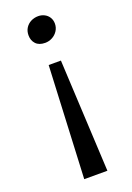

<svg xmlns="http://www.w3.org/2000/svg" viewBox="-166 -761 686 1001"><g transform="rotate(-20 177.5 -260.5)"><path d="M102.5 -624Q102.5 -647.5 113.5 -664.8Q124.5 -682.1 143.1 -691.7Q161.6 -701.2 184.1 -701.2Q202.1 -701.2 218 -693.1Q233.9 -685.1 243.4 -669.9Q252.9 -654.8 252.9 -634.8Q252.9 -613.3 241.5 -595.5Q230 -577.6 211.2 -567.6Q192.4 -557.6 171.9 -557.6Q137.7 -557.6 120.1 -576.4Q102.5 -595.2 102.5 -624ZM119.1 179.7 148.4 -442.9H216.3L247.6 179.7Z"/></g></svg>

Font: Merriweather
Style: Regular
Weight: 400
Designer: Eben Sorkin
Foundry: Eben Sorkin
Version: Version 1.584; ttfautohint (v1.6)